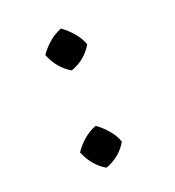

<svg xmlns="http://www.w3.org/2000/svg" viewBox="-106 -449 469 516"><g transform="rotate(-30 128.0 -190.5)"><path d="M77 2Q46 -24 36 -69Q49 -83 68 -94.5Q87 -106 108 -110Q123 -95 134 -76Q145 -57 148 -38Q120 -5 77 2ZM127 -271Q96 -297 86 -342Q99 -356 118 -367.5Q137 -379 158 -383Q173 -368 184 -349Q195 -330 198 -311Q170 -278 127 -271Z"/></g></svg>

Font: Piazzolla
Style: Italic
Weight: 400
Italic angle: -11.3°
Designer: Juan Pablo del Peral
Foundry: Huerta Tipografica
Version: Version 1.330